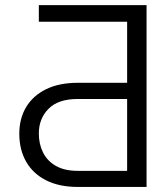

<svg xmlns="http://www.w3.org/2000/svg" viewBox="-20 -738 655 758"><path d="M558.6 0H286.6Q213.9 0 162.1 -26.1Q110.4 -52.2 83.3 -99.6Q56.2 -147 56.2 -210Q56.2 -270.5 83.5 -315.7Q110.8 -360.8 162.4 -386Q213.9 -411.1 286.6 -411.1H481.9V-652.3H133.3V-717.8H558.6ZM481.9 -63.5V-347.2H286.6Q209.5 -347.2 171.4 -308.3Q133.3 -269.5 133.3 -210.9Q133.3 -169.4 149.9 -136Q166.5 -102.5 200.7 -83Q234.9 -63.5 286.6 -63.5Z"/></svg>

Font: Inter 16pt Light
Style: Regular
Weight: 300
Version: Version 4.001;git-66647c0bb